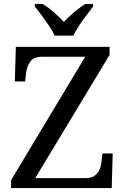

<svg xmlns="http://www.w3.org/2000/svg" viewBox="-20 -951 632 971"><path d="M36 0V-40L411 -664H194Q150 -664 133 -639.5Q116 -615 112 -582L107 -539H55L60 -714H534V-673L158 -50H410Q440 -50 457 -61.5Q474 -73 482.5 -91.5Q491 -110 493 -132L498 -175H550L545 0ZM256 -771Q246 -794 228 -820.5Q210 -847 191 -873Q172 -899 156 -918V-931H195Q224 -914 252.5 -889Q281 -864 303 -840Q318 -856 336 -872.5Q354 -889 373.5 -904.5Q393 -920 412 -931H451V-918Q436 -899 416.5 -873Q397 -847 379.5 -820.5Q362 -794 351 -771Z"/></svg>

Font: Noto Serif Toto
Style: Regular
Weight: 400
Designer: Monotype Design Team
Foundry: Monotype Imaging Inc.
Version: Version 2.001